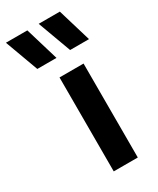

<svg xmlns="http://www.w3.org/2000/svg" viewBox="-255 -823 730 885"><g transform="rotate(-30 110.0 -381.0)"><path d="M74 0V-500H202V0ZM280 -585H179.5L114.5 -762H227ZM107 -585H5L-60 -762H54Z"/></g></svg>

Font: Geologica Medium
Style: Regular
Weight: 500
Designer: Sindre Bremnes, Frode Helland
Foundry: Monokrom Skriftforlag AS
Version: Version 1.010;gftools[0.9.28]